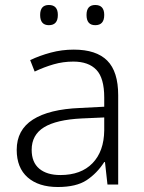

<svg xmlns="http://www.w3.org/2000/svg" viewBox="-20 -740 576 770"><path d="M276 -541Q366 -541 410 -497Q454 -453 454 -358V0H411L401 -90H398Q369 -45 327.5 -17.5Q286 10 212 10Q135 10 91 -28.5Q47 -67 47 -139Q47 -219 112 -260.5Q177 -302 301 -307L398 -312V-349Q398 -427 366.5 -460Q335 -493 274 -493Q233 -493 195 -482Q157 -471 119 -453L101 -499Q139 -517 183.5 -529Q228 -541 276 -541ZM308 -265Q206 -260 156.5 -229.5Q107 -199 107 -139Q107 -89 137.5 -63.5Q168 -38 222 -38Q305 -38 351 -85.5Q397 -133 398 -217V-269ZM141 -680Q141 -720 176 -720Q212 -720 212 -680Q212 -639 176 -639Q141 -639 141 -680ZM327 -680Q327 -720 362 -720Q398 -720 398 -680Q398 -639 362 -639Q327 -639 327 -680Z"/></svg>

Font: Noto Sans Light
Style: Regular
Weight: 300
Designer: Monotype Design Team
Foundry: Monotype Imaging Inc.
Version: Version 2.007